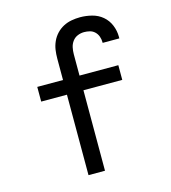

<svg xmlns="http://www.w3.org/2000/svg" viewBox="-110 -832 821 922"><g transform="rotate(-15 300.0 -371.5)"><path d="M216 0V-400H88V-473H216V-579Q216 -601 219 -622Q222 -643 231 -663Q240 -683 255 -699Q270 -715 289 -725Q308 -735 329.5 -739Q351 -743 373 -743Q402 -743 431.5 -735.5Q461 -728 483.5 -709Q506 -690 517.5 -662Q529 -634 529 -604Q529 -602 529 -600Q529 -598 529 -596H446Q446 -597 446 -598Q446 -599 446 -600Q446 -614 441 -628Q436 -642 425.5 -652Q415 -662 401 -665.5Q387 -669 373 -669Q356 -669 340.5 -662.5Q325 -656 315 -642.5Q305 -629 301.5 -612.5Q298 -596 298 -579V-473H491V-400H298V0Z"/></g></svg>

Font: Zed Sans Extended
Style: Regular
Weight: 400
Width: 7
Designer: Belleve Invis
Foundry: Belleve Invis
Version: Version 1.0.0; ttfautohint (v1.8.4)